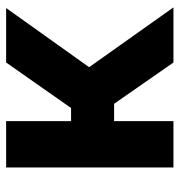

<svg xmlns="http://www.w3.org/2000/svg" viewBox="0 -586 585 626"><g transform="rotate(-90 293.0 -272.5)"><path d="M60.4 0V-545.5H211.6V-333.8H254.3L402.7 -545.5H580.3L387.4 -274.9L582.4 0H402.7L268.1 -193.5H211.6V0Z"/></g></svg>

Font: Cannonade
Style: Bold
Weight: 700
Designer: Rasmus Andersson
Foundry: rsms
Version: Version 3.012;git-f93a4a705